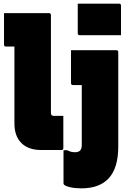

<svg xmlns="http://www.w3.org/2000/svg" viewBox="-20 -822 740 1052"><path d="M406 -802H632Q643 -802 643 -791V-629H417Q406 -629 406 -640ZM2 -750H248Q259 -750 259 -739V-204Q259 -195 263 -191Q267 -187 276 -187H327V-11Q327 0 316 0H206Q136 0 97.5 -38Q59 -76 59 -146V-567H13Q2 -567 2 -578ZM617 -547Q628 -547 628 -536V-20Q628 97 577 153.5Q526 210 426 210Q391 210 365 204Q339 198 331 190Q328 187 328 182V1H348Q362 8 371 10Q380 12 391 12Q408 12 418 4Q428 -6 428 -27V-356H380Q369 -356 369 -367V-547Z"/></svg>

Font: Recursive Sn Lnr St Blk
Style: Regular
Weight: 900
Version: Version 1.079;hotconv 1.0.112;makeotfexe 2.5.65598; ttfautoh